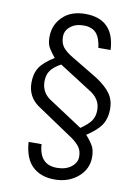

<svg xmlns="http://www.w3.org/2000/svg" viewBox="-88 -684 612 899"><g transform="rotate(10 217.5 -234.5)"><path d="M322.3 -281.2C359.9 -259.3 377.9 -229.5 376.5 -192.4C376.5 -174.8 371.6 -158.7 362.8 -145C353.5 -131.3 336.9 -116.2 313 -99.6L149.4 -207C123 -226.1 109.9 -252.4 109.9 -285.6C109.9 -305.7 114.7 -322.8 124.5 -336.9C134.3 -350.6 150.4 -363.8 173.3 -376.5ZM345.7 -72.8C379.9 -94.7 403.3 -116.2 416 -136.7C428.7 -157.2 435.1 -181.6 435.1 -210C435.1 -237.8 428.2 -262.2 414.1 -282.2C399.9 -302.7 377 -323.2 345.7 -343.8L222.2 -418C200.2 -430.7 184.6 -443.4 173.8 -456.5C163.6 -469.7 158.7 -486.3 158.7 -505.9C158.7 -525.9 166.5 -542 183.1 -555.2C199.2 -568.4 220.2 -574.7 246.6 -574.7C272.5 -574.7 292 -566.9 305.7 -552.2C318.8 -537.1 327.1 -514.2 331.1 -483.4H389.2C384.3 -580.6 335.4 -629.4 243.7 -629.4C198.2 -629.4 162.6 -616.2 136.2 -590.3C109.9 -564.5 96.7 -532.2 96.7 -494.6C96.7 -476.6 99.1 -461.9 104.5 -449.7C110.4 -438 121.1 -421.9 138.2 -401.4C105 -380.9 82.5 -361.3 69.8 -341.8C57.1 -322.3 50.8 -297.9 50.8 -269C50.8 -225.1 68.4 -190.4 103.5 -165.5L282.2 -45.4C299.3 -32.7 311.5 -21 319.3 -9.3C327.1 2 331.1 16.6 331.1 35.2C331.1 53.2 322.3 69.3 305.2 83C287.6 96.7 264.6 103.5 236.8 103.5C181.2 103.5 151.4 71.3 147.5 6.8H85.9C89.4 58.6 104 96.7 129.9 121.6C155.8 146.5 190.9 159.2 235.4 159.2C279.3 159.2 316.4 146.5 346.2 121.1C376 95.7 391.1 64 391.1 25.9C391.1 7.3 388.2 -8.8 382.3 -22C376 -35.2 364.3 -51.8 345.7 -72.8Z"/></g></svg>

Font: Meera New
Style: Regular
Weight: 400
Designer: Hussain K H
Foundry: RIT
Version: 1.4.1